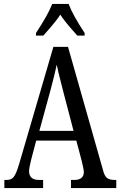

<svg xmlns="http://www.w3.org/2000/svg" viewBox="-20 -951 608 971"><path d="M2 -41H15Q37 -41 49.5 -56.5Q62 -72 76 -119L250 -714H324L502 -87Q509 -60 522 -50.5Q535 -41 560 -41H568V0H339V-41H357Q380 -41 392 -51.5Q404 -62 404 -80Q404 -94 393 -138L366 -240H163L138 -145Q127 -101 127 -86Q127 -41 177 -41H198V0H2ZM352 -289 302 -480 290 -527Q273 -592 267 -624Q256 -572 234 -490L179 -289ZM162 -784Q224 -878 244 -931H327Q348 -875 408 -784V-771H371Q370 -772 348 -797Q303 -848 285 -877Q267 -848 222 -797Q200 -772 199 -771H162Z"/></svg>

Font: Noto Serif Cond
Style: Regular
Weight: 400
Width: 3
Designer: Monotype Design Team
Foundry: Monotype Imaging Inc.
Version: Version 1.001